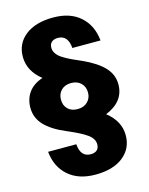

<svg xmlns="http://www.w3.org/2000/svg" viewBox="-136 -814 861 1111"><g transform="rotate(-15 294.0 -258.0)"><path d="M295.9 212.9Q194.8 212.9 134 159.4Q73.2 106 64 14.2H232.9Q238.8 91.8 299.8 91.8Q323.2 91.8 336.7 80.1Q350.1 68.4 350.1 45.9Q350.1 12.2 314.7 -13.7Q279.3 -39.6 194.8 -75.2Q113.8 -109.4 72.3 -153.6Q30.8 -197.8 30.8 -257.8Q30.8 -310.1 58.3 -348.9Q85.9 -387.7 143.1 -407.2Q64.9 -468.8 64.9 -554.2Q64.9 -633.3 125.7 -681.2Q186.5 -729 293 -729Q394 -729 454.3 -675.5Q514.6 -622.1 523.9 -529.8H355Q352.5 -567.9 335.7 -587.9Q318.8 -607.9 289.1 -607.9Q265.1 -607.9 251.5 -596.2Q237.8 -584.5 237.8 -562Q237.8 -547.4 244.6 -534.4Q251.5 -521.5 262.5 -511.2Q273.4 -501 294.9 -488.8Q316.4 -476.6 337.2 -466.8Q357.9 -457 393.1 -441.9Q475.6 -404.3 516.8 -360.4Q558.1 -316.4 558.1 -257.8Q558.1 -155.3 444.8 -108.9Q522.9 -47.4 522.9 37.1Q522.9 116.7 462.4 164.8Q401.9 212.9 295.9 212.9ZM293.9 -180.2Q331.1 -180.2 353.5 -202.1Q376 -224.1 376 -257.8Q376 -292 354 -314Q332 -335.9 294.9 -335.9Q257.8 -335.9 235.8 -314Q213.9 -292 213.9 -257.8Q213.9 -222.7 235.6 -201.4Q257.3 -180.2 293.9 -180.2Z"/></g></svg>

Font: Biathlonist
Style: Bold
Weight: 700
Designer: Go4gold
Foundry: Go4gold
Version: Version 3.010;FEAKit 1.0